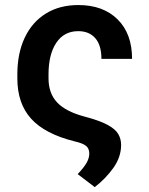

<svg xmlns="http://www.w3.org/2000/svg" viewBox="-20 -573 603 776"><path d="M296.9 -552.6Q396.7 -552.6 455.3 -494.7Q513.8 -436.8 513.8 -335.2H389.9Q389.9 -390.3 365.1 -418.7Q340.2 -447.1 296.2 -447.1Q239 -447.1 207.6 -400.2Q176.1 -353.3 176.1 -272V-256.4Q176.1 -196 210.8 -159.1Q245.4 -122.2 321.4 -101.9Q382.1 -85.9 414.1 -68.7Q446 -51.5 457.7 -31.6Q469.5 -11.7 469.5 12.8Q469.5 61.4 438.4 105.3Q407.3 149.1 362.9 183.2L294 130.7Q319.2 104 330.1 84.9Q340.9 65.7 340.9 47.6Q340.9 27.7 328.1 16.9Q315.3 6 280.9 -1.8Q161.6 -31.6 105.8 -93.2Q50.1 -154.8 50.1 -256.4V-272Q50.1 -357.6 79.9 -420.6Q109.7 -483.7 165.1 -518.1Q220.5 -552.6 296.9 -552.6Z"/></svg>

Font: Inter Zeller Semi Bold
Style: Regular
Weight: 600
Designer: Rasmus Andersson; Joe Bland
Foundry: zeller
Version: Version 3.015;git-dec3a8cb1